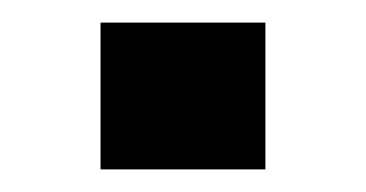

<svg xmlns="http://www.w3.org/2000/svg" viewBox="-20 -385 324 170"><path d="M69 -235V-365H215V-235Z"/></svg>

Font: Saira SemiExpanded SemiBold
Style: Regular
Weight: 600
Width: 6
Designer: Hector Gatti with collaboration of the Omnibus-Type team
Foundry: Omnibus-Type
Version: Version 1.101